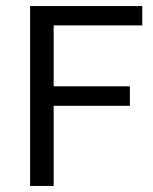

<svg xmlns="http://www.w3.org/2000/svg" viewBox="-20 -615 507 635"><path d="M79.5 0V-595H450.5V-531H157.5V0ZM135.5 -265V-329.5H409.5V-265Z"/></svg>

Font: Encode Sans SC SemiCondensed
Style: Regular
Weight: 400
Width: 4
Designer: Multiple Designers
Foundry: Impallari Type
Version: Version 3.002